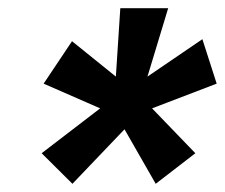

<svg xmlns="http://www.w3.org/2000/svg" viewBox="-20 -744 546 466"><path d="M388.2 -724.1 337.9 -558.1 471.2 -648.9 505.9 -541 349.1 -481 454.1 -372.1 357.9 -297.9 282.2 -430.2 155.8 -297.9 81.1 -372.1 223.1 -481 85.9 -541 154.8 -644 261.2 -558.1 272 -724.1Z"/></svg>

Font: Stilu SemiBold
Style: Italic
Weight: 600
Italic angle: -10°
Designer: Genilson Lima Santos
Foundry: Genilson Lima Santos
Version: Version 1.200;PS 001.200;hotconv 1.0.88;makeotf.lib2.5.64775